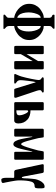

<svg xmlns="http://www.w3.org/2000/svg" viewBox="1029 -1690 860 2958"><g transform="rotate(90 1459.0 -211.0)"><path d="M426 158Q426 164 422 165Q418 166 411 166H223Q205 166 205 154Q205 146 214 137.5Q223 129 233 122Q243 115 247 109Q254 99 254 85V0Q235 0 199 -14Q159 -30 122.5 -60.5Q86 -91 64 -130Q39 -174 39 -231Q39 -287 62.5 -330Q86 -373 118 -398Q144 -418 179.5 -436.5Q215 -455 254 -455V-542Q254 -557 246 -568.5Q238 -580 225 -583Q206 -589 206 -607Q206 -621 214 -621H411Q424 -621 424 -611Q424 -599 404 -585Q381 -570 381 -542V-455Q421 -455 457 -437Q493 -419 518 -398Q550 -372 573.5 -329.5Q597 -287 597 -231Q597 -171 570.5 -126.5Q544 -82 509 -56Q491 -43 473 -32Q455 -21 438 -14Q402 0 381 0V79Q381 97 388.5 111Q396 125 407 132Q426 145 426 158ZM381 -48Q412 -48 438 -95Q465 -143 465 -225Q465 -268 453.5 -311.5Q442 -355 425 -381Q406 -409 381 -409ZM254 -48V-408Q233 -408 219 -391.5Q205 -375 196 -352Q187 -329 182 -309Q177 -288 174 -267Q171 -246 171 -225Q171 -175 182 -134Q193 -93 216 -69Q236 -48 254 -48Z M814 -190 921 -368V-435Q921 -444 925 -450Q928 -455 938 -455H1028Q1041 -455 1044 -450Q1048 -444 1048 -431V-26Q1048 0 1027 0H936Q928 0 924 -6Q921 -11 921 -23V-285L814 -102V-21Q814 -9 809 -4Q805 0 792 0H707Q699 0 696 -2Q692 -5 689 -9Q687 -12 687 -24V-432Q687 -445 691 -451Q694 -455 705 -455H799Q814 -455 814 -432Z M1484 -33Q1488 -19 1485 -9Q1482 0 1470 0H1365Q1349 0 1345 -16L1249 -328H1244Q1240 -318 1236 -290Q1232 -262 1226 -216Q1220 -170 1217.5 -140.5Q1215 -111 1215 -97Q1215 -76 1222 -62Q1229 -47 1241 -40Q1268 -22 1268 -14Q1268 0 1250 0H1139Q1129 0 1124 -3Q1119 -6 1119 -13Q1119 -18 1134 -48Q1142 -63 1147.5 -79.5Q1153 -96 1159 -113Q1168 -145 1177 -182Q1186 -219 1195 -264Q1213 -354 1213 -378Q1213 -388 1207 -400Q1201 -412 1194 -415Q1187 -420 1182.5 -423.5Q1178 -427 1176 -428Q1171 -431 1171 -439Q1171 -453 1191 -455H1385Q1406 -455 1406 -439Q1406 -433 1386 -422Q1369 -415 1369 -394Q1369 -379 1378 -349Z M1882 -62Q1882 -33 1870 -16Q1858 0 1839 0H1573Q1553 0 1553 -22V-435Q1553 -455 1573 -455H1660Q1680 -455 1680 -435V-251Q1724 -251 1760 -239Q1778 -233 1794.5 -224Q1811 -215 1824 -202Q1838 -189 1849 -174Q1860 -159 1867 -142Q1882 -108 1882 -62ZM1756 -80Q1756 -106 1746 -136Q1735 -168 1721 -191Q1706 -215 1695 -215Q1686 -215 1682 -208Q1681 -205 1680.5 -200Q1680 -195 1680 -189V-33Q1700 -33 1714.5 -35Q1729 -37 1738 -42Q1756 -53 1756 -80Z M2090 -278H2085V-21Q2085 0 2067 0H1984Q1973 0 1967 -6Q1963 -10 1963 -22V-431Q1963 -455 1982 -455H2082Q2092 -455 2095 -451Q2097 -448 2099 -434L2108 -372Q2114 -348 2119.5 -326Q2125 -304 2130 -284Q2135 -265 2140.5 -244.5Q2146 -224 2152 -202Q2158 -180 2164 -163.5Q2170 -147 2176 -133Q2188 -107 2202 -107Q2214 -107 2232 -152Q2241 -175 2249.5 -201Q2258 -227 2267 -258Q2276 -289 2283.5 -317Q2291 -345 2298 -370L2308 -431Q2311 -447 2314 -451Q2317 -455 2329 -455H2423Q2442 -455 2441 -430V-22Q2441 0 2426 0H2336Q2327 0 2323 -4Q2319 -8 2319 -18V-278H2314Q2309 -257 2302.5 -229Q2296 -201 2288 -165Q2280 -129 2273.5 -104Q2267 -79 2262 -62Q2251 -28 2237 -8Q2222 13 2202 13Q2170 13 2152 -23Q2143 -41 2135.5 -61.5Q2128 -82 2123 -105Q2118 -128 2110 -171Q2102 -214 2090 -278Z M2715 -117Q2722 -117 2724.5 -132Q2727 -147 2727 -157Q2727 -181 2729 -211.5Q2731 -242 2734 -272.5Q2737 -303 2740 -325Q2746 -355 2761 -388Q2776 -421 2800 -444.5Q2824 -468 2856 -468Q2875 -468 2878 -453Q2880 -446 2881 -430Q2882 -414 2882 -390Q2882 -388 2882 -386.5Q2882 -385 2882 -384Q2882 -355 2877 -334.5Q2872 -314 2845 -314Q2794 -314 2779 -264Q2759 -199 2759 -80Q2759 -48 2764.5 -12.5Q2770 23 2776 55Q2784 97 2791 133Q2796 154 2797.5 161.5Q2799 169 2799 175Q2799 199 2745 199Q2735 199 2729 185Q2723 171 2721 153.5Q2719 136 2719 124L2720 10Q2720 0 2708 0H2626Q2601 0 2595 -32L2511 -428Q2510 -430 2510 -433Q2510 -436 2510 -437Q2510 -455 2526 -455H2624Q2643 -455 2647 -425L2697 -157Q2704 -117 2715 -117Z"/></g></svg>

Font: Shafarik
Style: Regular
Weight: 400
Version: Version 1.001; ttfautohint (v1.8.4.7-5d5b)